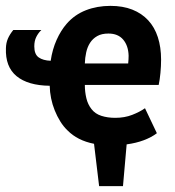

<svg xmlns="http://www.w3.org/2000/svg" viewBox="-20 -490 604 664"><path d="M522.5 -29.3Q503.9 -15.1 477.3 -5.1Q450.7 4.9 418 9.3L405.3 153.8H322.8L305.2 7.3Q248 -3.9 213.4 -39.1Q199.2 -52.7 188.2 -70.6Q177.2 -88.4 169.2 -108.4Q161.1 -128.4 156.7 -150.1Q152.3 -171.9 151.9 -193.4Q76.7 -194.3 37.4 -226.6Q-2 -258.8 0.5 -323.7Q1 -341.8 7.3 -356.4Q13.7 -371.1 25.9 -386.2H123Q112.3 -376 105.5 -362.3Q98.6 -348.6 98.6 -329.6Q98.6 -302.2 113.8 -291.5Q128.9 -280.8 155.3 -279.8Q161.1 -319.3 175.8 -352.1Q190.4 -384.8 210.9 -408.2Q238.3 -439.5 277.1 -454.6Q315.9 -469.7 361.8 -469.7Q404.8 -469.7 437.5 -456.8Q470.2 -443.8 492.4 -419.9Q514.6 -396 525.9 -361.3Q537.1 -326.7 537.1 -283.7Q537.1 -262.2 534.9 -238.3Q532.7 -214.4 528.8 -196.3H273.4Q273.4 -172.4 278.6 -150.6Q283.7 -128.9 296.4 -112.8Q309.1 -96.2 330.6 -89.4Q352.1 -82.5 378.4 -82.5Q411.1 -82.5 437.3 -92.8Q463.4 -103 481.4 -115.7ZM355 -374Q331.5 -374 316.2 -365.2Q300.8 -356.4 291.5 -342Q282.2 -327.6 278.1 -308.8Q273.9 -290 273.4 -270.5H423.3Q424.8 -285.2 424.8 -297.4Q423.8 -332 406 -353Q388.2 -374 355 -374Z"/></svg>

Font: PT Astra Sans
Style: Bold
Weight: 700
Designer: A.Korolkova, I. Chaeva
Foundry: ParaType Ltd
Version: Version 1.001; ttfautohint (v1.6)